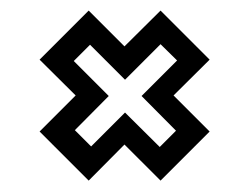

<svg xmlns="http://www.w3.org/2000/svg" viewBox="-20 -472 458 354"><path d="M276 -139 209.5 -205.5 143.5 -139 53 -229.5 119.5 -296 53 -362 143.5 -452.5 209.5 -386.5 276 -452.5 366.5 -362 300 -296 366.5 -229.5ZM274.5 -201 304.5 -231 241 -295 306.5 -360.5 276 -390.5 210.5 -325 146 -389.5 116 -359.5 180.5 -295 118 -232 148 -202 210.5 -264.5Z"/></svg>

Font: Tourney Medium
Style: Regular
Weight: 500
Designer: Tyler Finck
Foundry: Etcetera Type Co
Version: Version 1.015